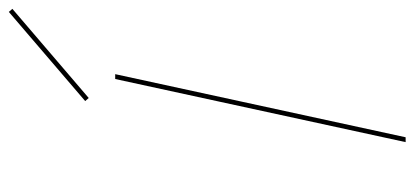

<svg xmlns="http://www.w3.org/2000/svg" viewBox="-272 -667 939 435"><g transform="rotate(-90 197.5 -449.5)"><path d="M236 -658H247L104 0H93ZM186 -726 388 -899 395 -891 193 -718Z"/></g></svg>

Font: Ysabeau Hairline
Style: Italic
Weight: 100
Italic angle: -12°
Designer: Christian Thalmann (Catharsis Fonts)
Version: Version 0.003